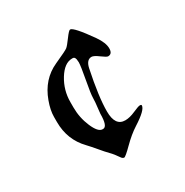

<svg xmlns="http://www.w3.org/2000/svg" viewBox="-145 -696 822 851"><g transform="rotate(-30 266.5 -270.0)"><path d="M287.6 -432.1 287.1 -435.5Q287.1 -460.4 272.9 -460.4H270Q230.5 -460.4 198.7 -408.9Q167 -357.4 167 -296.9V-269.5Q167 -216.8 187.5 -168.9Q208 -121.1 230.5 -121.1H233.4Q256.3 -121.1 256.3 -185.5L258.3 -204.6Q263.2 -243.7 263.2 -263.2Q263.2 -282.7 275.4 -347.9Q287.6 -413.1 287.6 -432.1ZM314 -385.3Q286.6 -254.4 286.6 -179.7Q286.6 -105 337.9 -105Q360.8 -105 389.4 -117.7Q418 -130.4 426 -130.4Q434.1 -130.4 434.1 -126Q434.1 -103 365.7 -59.6Q330.6 -37.1 294.2 -0.7Q257.8 35.6 251 35.6Q243.2 35.2 237.3 26.4Q220.2 1 204.6 -14.6Q189 -30.3 168.9 -54.7Q148.4 -79.1 131.8 -96.7Q71.3 -159.2 71.3 -250V-275.9Q71.3 -310.1 86.9 -352.5Q119.1 -441.4 198.2 -477.1Q261.2 -505.4 270 -512.5Q278.8 -519.5 299.6 -547.9Q320.3 -576.2 326.7 -576.2Q344.2 -576.2 408.7 -484.4Q435.5 -445.8 435.5 -417.2Q435.5 -388.7 413.6 -388.7Q406.7 -388.7 383.1 -406.2Q359.4 -423.8 348.1 -423.8Q322.3 -423.8 314 -385.3Z"/></g></svg>

Font: Averia Serif
Style: Regular
Weight: 500
Version: Version 1.0